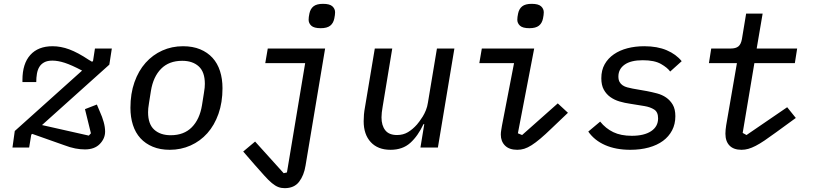

<svg xmlns="http://www.w3.org/2000/svg" viewBox="-20 -769 4240 1001"><path d="M423 10Q399 10 372.5 5Q346 0 312 -13L148 -71L143 -67L132 0H45L57 -86L408 -401Q353 -430 317.5 -441.5Q282 -453 253 -453Q227 -453 210.5 -444Q194 -435 185 -420Q176 -405 172.5 -384.5Q169 -364 169 -341H97V-352Q97 -437 138 -482.5Q179 -528 254 -528Q297 -528 341.5 -511.5Q386 -495 443 -457L460 -447L465 -451L475 -516H563L550 -432L199 -117L443 -62L454 -74L423 -200L485 -224L501 -186Q513 -160 520.5 -133Q528 -106 528 -83Q528 -47 500.5 -18.5Q473 10 423 10Z M865 12Q815 12 776.5 -4Q738 -20 712 -48.5Q686 -77 673 -117.5Q660 -158 660 -207Q660 -281 681 -340.5Q702 -400 739 -441.5Q776 -483 826 -505.5Q876 -528 934 -528Q985 -528 1023.5 -512Q1062 -496 1088 -467.5Q1114 -439 1127 -398.5Q1140 -358 1140 -309Q1140 -235 1119 -175.5Q1098 -116 1061 -74.5Q1024 -33 973.5 -10.5Q923 12 865 12ZM870 -64Q939 -64 980 -105.5Q1021 -147 1033 -220L1043 -283Q1046 -300 1047 -311.5Q1048 -323 1048 -332Q1048 -394 1016 -423Q984 -452 930 -452Q861 -452 820 -410.5Q779 -369 767 -296L757 -233Q754 -216 753 -204.5Q752 -193 752 -184Q752 -122 784 -93Q816 -64 870 -64Z M1464 212Q1446 212 1430.5 206Q1415 200 1397.5 185.5Q1380 171 1358.5 147Q1337 123 1306 88L1248 21L1310 -31L1459 134L1476 130L1571 -440H1363L1376 -516H1675L1573 94Q1565 145 1539.5 178.5Q1514 212 1464 212ZM1652 -622Q1617 -622 1603 -635Q1589 -648 1589 -666Q1589 -679 1593 -698Q1598 -723 1614.5 -736Q1631 -749 1664 -749Q1699 -749 1713 -736Q1727 -723 1727 -705Q1727 -692 1723 -673Q1718 -648 1701.5 -635Q1685 -622 1652 -622Z M2192 -122H2188Q2159 -60 2119 -24Q2079 12 2016 12Q1950 12 1913 -28Q1876 -68 1876 -137Q1876 -154 1877.5 -172Q1879 -190 1883 -211L1934 -516H2025L1975 -213Q1969 -180 1969 -157Q1969 -115 1988.5 -90Q2008 -65 2050 -65Q2082 -65 2107 -80Q2132 -95 2154 -120Q2159 -126 2167 -136.5Q2175 -147 2184 -161.5Q2193 -176 2200.5 -194.5Q2208 -213 2211 -234L2258 -516H2349L2263 0H2172Z M2740 -622Q2705 -622 2691 -635Q2677 -648 2677 -666Q2677 -679 2681 -698Q2686 -723 2702.5 -736Q2719 -749 2752 -749Q2787 -749 2801 -736Q2815 -723 2815 -705Q2815 -692 2811 -673Q2806 -648 2789.5 -635Q2773 -622 2740 -622ZM2677 12Q2635 12 2613 -10Q2591 -32 2591 -67Q2591 -78 2593 -89.5Q2595 -101 2597 -114L2660 -440H2479L2492 -516H2765L2680 -74L2702 -65L2888 -230L2941 -181L2856 -100Q2823 -68 2797.5 -46.5Q2772 -25 2751.5 -12Q2731 1 2713.5 6.5Q2696 12 2677 12Z M3266 12Q3191 12 3135 -12.5Q3079 -37 3047 -83L3109 -135Q3138 -99 3177.5 -80Q3217 -61 3274 -61Q3338 -61 3374.5 -85Q3411 -109 3411 -152Q3411 -185 3390.5 -198Q3370 -211 3340 -216L3266 -228Q3237 -232 3210 -240Q3183 -248 3162 -263Q3141 -278 3128 -301.5Q3115 -325 3115 -361Q3115 -403 3132.5 -434Q3150 -465 3180.5 -486Q3211 -507 3251.5 -517.5Q3292 -528 3339 -528Q3407 -528 3456 -507Q3505 -486 3534 -450L3474 -396Q3460 -416 3426 -435.5Q3392 -455 3331 -455Q3269 -455 3236.5 -432Q3204 -409 3204 -370Q3204 -353 3210 -342Q3216 -331 3226.5 -324Q3237 -317 3250.5 -313.5Q3264 -310 3279 -307L3353 -294Q3379 -289 3405.5 -282Q3432 -275 3453 -260.5Q3474 -246 3487.5 -223Q3501 -200 3501 -163Q3501 -122 3484 -89.5Q3467 -57 3436.5 -34.5Q3406 -12 3362.5 0Q3319 12 3266 12Z M3846 12Q3805 12 3783.5 -10Q3762 -32 3762 -72Q3762 -80 3763 -92.5Q3764 -105 3766 -116L3822 -440H3676L3688 -516H3789Q3816 -516 3829.5 -527Q3843 -538 3848 -565L3870 -698H3956L3925 -516H4136L4124 -440H3913L3852 -76L3872 -65L4084 -210L4129 -154L4026 -79Q3992 -54 3966 -36.5Q3940 -19 3919.5 -8.5Q3899 2 3881.5 7Q3864 12 3846 12Z"/></svg>

Font: IBM Plex Mono Text
Style: Italic
Weight: 450
Italic angle: -9°
Monospace: yes
Designer: Mike Abbink, Paul van der Laan, Pieter van Rosmalen
Foundry: Bold Monday
Version: Version 2.1